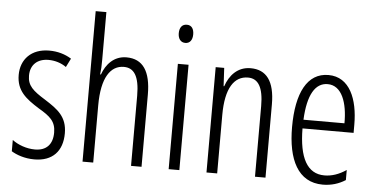

<svg xmlns="http://www.w3.org/2000/svg" viewBox="-52 -858 1887 966"><g transform="rotate(5 891.5 -375.0)"><path d="M293 -134C293 -218 245 -252 179 -294C116 -333 88 -357 88 -408C88 -463 124 -495 179 -495C212 -495 244 -485 269 -467L291 -511C259 -531 221 -542 179 -542C88 -542 36 -485 36 -407C36 -327 84 -290 151 -248C211 -213 239 -189 239 -133C239 -74 208 -40 150 -40C107 -40 64 -56 35 -78V-21C61 -5 102 10 151 10C243 10 293 -44 293 -134Z M448 -519V-760H394V0H448V-289C448 -430 493 -493 560 -493C610 -493 639 -455 639 -354V0H692V-365C692 -482 652 -542 569 -542C505 -542 466 -496 448 -445H444C447 -468 448 -489 448 -519Z M857 -732C832 -732 820 -713 820 -686C820 -659 833 -640 857 -640C880 -640 893 -658 893 -686C893 -713 882 -732 857 -732ZM883 -532H829V0H883Z M1196 -542C1130 -542 1090 -496 1071 -440H1068L1063 -532H1020V0H1074V-295C1074 -431 1117 -494 1187 -494C1238 -494 1265 -452 1265 -357V0H1318V-370C1318 -488 1275 -542 1196 -542Z M1589 -542C1482 -542 1429 -438 1429 -265C1429 -102 1482 10 1608 10C1651 10 1689 -2 1722 -23V-74C1685 -49 1649 -37 1612 -37C1525 -37 1483 -115 1482 -263H1740V-305C1740 -432 1697 -542 1589 -542ZM1589 -496C1661 -496 1691 -410 1690 -307H1483C1489 -435 1527 -496 1589 -496Z"/></g></svg>

Font: Noto Sans Devanagari ExtraCondensed Light
Style: Regular
Weight: 300
Width: 2
Designer: Jelle Bosma - Monotype Design Team
Foundry: Monotype Imaging Inc.
Version: Version 2.004